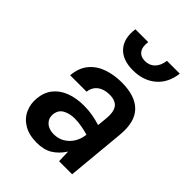

<svg xmlns="http://www.w3.org/2000/svg" viewBox="-216 -839 957 957"><g transform="rotate(45 263.0 -360.0)"><path d="M218 14Q163 14 126.8 -7.8Q90.5 -29.5 74.2 -65.2Q58 -101 62 -142Q66 -188.5 91 -220Q116 -251.5 158 -267.8Q200 -284 254.5 -284Q286.5 -284 315.5 -278.8Q344.5 -273.5 372 -265L377 -313Q382.5 -364 365.8 -388.5Q349 -413 305.5 -413Q279.5 -413 259.8 -404.5Q240 -396 228.2 -380.2Q216.5 -364.5 214 -342H98Q103 -398.5 132 -433Q161 -467.5 206.2 -483.2Q251.5 -499 305.5 -499Q401 -499 446.5 -452.2Q492 -405.5 483 -309L454 0H362Q361 -16.5 361 -33Q361 -49.5 360 -66Q334.5 -26.5 301 -6.2Q267.5 14 218 14ZM248 -76Q279.5 -76 304.5 -90.8Q329.5 -105.5 345.5 -131.2Q361.5 -157 365 -190Q343.5 -196.5 317.2 -201.2Q291 -206 267.5 -206Q231 -206 204.5 -191.2Q178 -176.5 175 -142Q173 -113.5 193 -94.8Q213 -76 248 -76ZM301 -580.5Q228 -580.5 192 -621.2Q156 -662 166 -734H256.5Q251 -695.5 266 -675.5Q281 -655.5 311.5 -655.5Q342.5 -655.5 362.8 -675.5Q383 -695.5 388.5 -734H479Q470 -661 422.2 -620.8Q374.5 -580.5 301 -580.5Z"/></g></svg>

Font: Karla
Style: Bold Italic
Weight: 700
Italic angle: -8°
Designer: Jonathan Pinhorn
Version: Version 2.004;gftools[0.9.33]